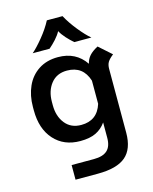

<svg xmlns="http://www.w3.org/2000/svg" viewBox="-130 -780 846 1065"><g transform="rotate(-15 292.5 -247.5)"><path d="M550 -418Q526 -399 517 -384Q508 -369 508 -345V21Q508 114 457.5 157Q407 200 297 200H169V116H297Q349 116 374 93Q399 70 399 21V-67Q376 -34 341 -17Q306 0 251 0Q157 0 101 -62.5Q45 -125 45 -231V-251Q45 -316 68.5 -368.5Q92 -421 138.5 -451.5Q185 -482 250 -482Q353 -482 407 -402Q413 -428 429.5 -446.5Q446 -465 478 -482ZM399 -174V-307Q371 -397 279 -397Q220 -397 187 -355.5Q154 -314 154 -251V-231Q154 -168 187 -126.5Q220 -85 279 -85Q371 -85 399 -174ZM244 -695H334Q357 -652 393.5 -607Q430 -562 458 -539H360Q340 -556 320 -578Q300 -600 289 -621Q278 -600 258 -578Q238 -556 218 -539H121Q148 -562 184.5 -606.5Q221 -651 244 -695Z"/></g></svg>

Font: KoHo SemiBold
Style: Regular
Weight: 600
Designer: Cadson Demak & Katatrad Team
Foundry: Cadson Demak Co.,Ltd.
Version: Version 1.000; ttfautohint (v1.6)